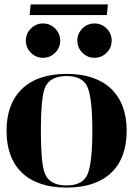

<svg xmlns="http://www.w3.org/2000/svg" viewBox="-20 -849 616 874"><path d="M466.3 -780.3H114.7L119.6 -829.1H471.2ZM355 -608.9Q332 -631.8 332 -664.1Q332 -696.3 355 -719.2Q377.9 -742.2 410.2 -742.2Q442.4 -742.2 465.3 -719.2Q488.3 -696.3 488.3 -664.1Q488.3 -631.8 465.3 -608.9Q442.4 -585.9 410.2 -585.9Q377.9 -585.9 355 -608.9ZM120.6 -608.9Q97.7 -631.8 97.7 -664.1Q97.7 -696.3 120.6 -719.2Q143.6 -742.2 175.8 -742.2Q208 -742.2 231 -719.2Q253.9 -696.3 253.9 -664.1Q253.9 -631.8 231 -608.9Q208 -585.9 175.8 -585.9Q143.6 -585.9 120.6 -608.9ZM283.2 -4.9Q357.4 -4.9 378.9 -56.6Q400.4 -109.4 400.4 -253.9Q400.4 -398.4 378.9 -451.2Q357.4 -502.9 283.2 -502.9Q199.2 -502.9 180.7 -438.5Q166 -386.7 166 -253.9Q166 -121.1 180.7 -69.3Q199.2 -4.9 283.2 -4.9ZM80.1 -62.5Q9.8 -129.9 9.8 -253.9Q9.8 -377 81.1 -445.3Q152.3 -512.7 283.2 -512.7Q414.1 -512.7 485.4 -445.3Q556.6 -377 556.6 -253.9Q556.6 -129.9 486.3 -62.5Q415 4.9 283.2 4.9Q151.4 4.9 80.1 -62.5Z"/></svg>

Font: spinweradC
Style: Bold
Weight: 700
Width: 7
Version: Version 0.3